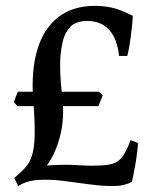

<svg xmlns="http://www.w3.org/2000/svg" viewBox="-20 -623 521 658"><path d="M435.1 -568.8Q434.6 -552.2 431.4 -524.4Q428.2 -496.6 424.1 -470Q419.9 -443.4 416 -431.2H388.2Q374.5 -551.3 277.3 -551.3Q258.8 -551.3 239.7 -543.9Q220.7 -536.6 206.5 -511.2Q192.4 -485.8 187.5 -433.3Q182.6 -380.9 193.4 -290.5Q201.7 -216.8 185.8 -156.2Q169.9 -95.7 140.6 -55.7Q173.8 -58.1 195.8 -58.3Q217.8 -58.6 235.1 -57.6Q252.4 -56.6 271.2 -55.7Q290 -54.7 316.9 -55.7Q347.2 -56.2 366.5 -62Q385.7 -67.9 399.7 -86.2Q413.6 -104.5 427.2 -142.6L453.1 -132.8Q449.7 -90.3 442.6 -52.2Q435.5 -14.2 432.1 0Q405.8 14.6 367.4 14.6Q329.1 14.6 284.7 8.5Q240.2 2.4 195.6 -3.2Q150.9 -8.8 111.1 -6.3Q71.3 -3.9 42.5 14.6L28.8 -13.2Q52.2 -32.2 67.4 -49.3Q82.5 -66.4 90.3 -92.3Q98.1 -118.2 98.9 -162.8Q99.6 -207.5 93.8 -282.2Q86.4 -379.9 107.7 -451.9Q128.9 -523.9 178.7 -563.5Q228.5 -603 306.2 -603Q331.5 -603 360.6 -597.4Q389.6 -591.8 435.1 -568.8ZM317.4 -259.3H39.6L27.8 -272.9Q29.8 -280.3 33.9 -290.5Q38.1 -300.8 41 -308.6H318.8L332 -296.4Z"/></svg>

Font: Gentium Book Plus
Style: Regular
Weight: 400
Designer: Victor Gaultney, Annie Olsen, Iska Routamaa, Becca Hirsbrunner
Foundry: SIL International
Version: Version 6.101